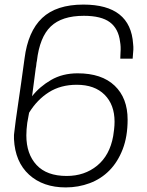

<svg xmlns="http://www.w3.org/2000/svg" viewBox="-20 -809 640 838"><path d="M271 -41Q349 -41 404 -86Q459 -131 474 -215Q476 -228 478 -244.5Q480 -261 480 -278Q480 -352 436.5 -395.5Q393 -439 315 -439Q245 -439 193.5 -406.5Q142 -374 107 -317L99 -273Q97 -258 96 -244.5Q95 -231 95 -218Q95 -137 139.5 -89Q184 -41 271 -41ZM141 -543Q139 -535 138.5 -527Q138 -519 136 -511L120 -389Q153 -431 203 -460Q253 -489 319 -489Q424 -489 480.5 -435Q537 -381 537 -287Q537 -213 515.5 -157.5Q494 -102 457.5 -65Q421 -28 371.5 -9.5Q322 9 267 9Q168 9 107 -46.5Q46 -102 41 -202V-220Q41 -222 41.5 -224.5Q42 -227 42 -229Q47 -275 59 -355Q71 -435 87 -553Q102 -672 164 -730.5Q226 -789 344 -789Q550 -789 561 -617Q562 -611 562 -605Q562 -599 562 -592Q561 -583 560.5 -573Q560 -563 559 -553H505Q505 -561 505.5 -567.5Q506 -574 506 -580Q507 -593 506.5 -604.5Q506 -616 504 -627Q497 -684 459.5 -712Q422 -740 346 -740Q250 -740 201.5 -693.5Q153 -647 141 -543Z"/></svg>

Font: Tanohe Sans Light
Style: Italic
Weight: 300
Designer: Village Type and Design LLC & Cristiano Sobral
Foundry: Cooper Hewitt Smithsonian Design Museum
Version: Version 1.00;September 29, 2021;FontCreator 13.0.0.2655 64-b